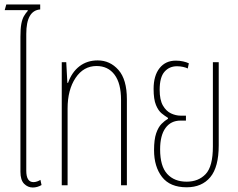

<svg xmlns="http://www.w3.org/2000/svg" viewBox="-20 -825 1058 855"><path d="M126 10Q104 10 87.5 -6.5Q71 -23 71 -60V-661Q71 -698 75 -719Q79 -740 86.5 -753Q94 -766 104 -777L103 -780H1L8 -805H159V-783Q97 -778 97 -674V-65Q97 -14 129 -14Q137 -14 145.5 -17Q154 -20 160 -24L165 -1Q146 10 126 10Z M255 0V-548H275L280 -456H283Q300 -504 334 -530Q368 -556 415 -556Q470 -556 507.5 -513.5Q545 -471 545 -383V0H519V-380Q519 -454 490 -492.5Q461 -531 410 -531Q352 -531 316.5 -478Q281 -425 281 -342V0Z M811 9Q737 9 701.5 -37Q666 -83 666 -156Q666 -204 675.5 -231.5Q685 -259 699.5 -273.5Q714 -288 728 -296V-300Q715 -308 700 -320Q685 -332 674.5 -357.5Q664 -383 664 -429Q664 -488 690.5 -521.5Q717 -555 763 -555Q780 -555 795.5 -551.5Q811 -548 821 -543L816 -520Q809 -524 795.5 -527Q782 -530 768 -530Q734 -530 712.5 -505.5Q691 -481 691 -425Q691 -380 705.5 -355Q720 -330 741.5 -320Q763 -310 784 -310H808V-288H784Q741 -288 717 -255Q693 -222 693 -160Q693 -85 724.5 -50.5Q756 -16 811 -16Q864 -16 896 -50Q928 -84 928 -172V-548H954V-178Q954 -81 916.5 -36Q879 9 811 9Z"/></svg>

Font: Noto Sans Thai ExtCond Thin
Style: Regular
Weight: 100
Width: 2
Designer: Monotype Design Team
Foundry: Monotype Imaging Inc.
Version: Version 2.002; ttfautohint (v1.8.4.7-5d5b)